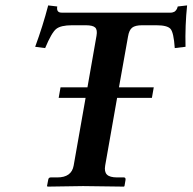

<svg xmlns="http://www.w3.org/2000/svg" viewBox="-20 -693 716 714"><path d="M198.2 -329.1 205.1 -368.2H305.2L338.9 -560.1Q342.8 -582 334 -590.6Q325.2 -599.1 298.8 -599.1H248Q206.1 -599.1 189 -585.4Q171.9 -571.8 147.9 -514.2L110.8 -519Q139.6 -597.2 159.2 -672.9L192.9 -668.9Q189 -646 209 -646H615.2Q619.1 -646 622.1 -647Q625 -647.9 627.4 -648.9Q629.9 -649.9 631.8 -651.9Q633.8 -653.8 635 -655.5Q636.2 -657.2 637.7 -659.7Q639.2 -662.1 639.2 -663.1Q639.2 -664.1 640.1 -666.5L641.1 -668.9L675.8 -672.9Q668 -598.6 669.9 -519L629.9 -514.2Q626 -572.3 614 -585.7Q602.1 -599.1 561 -599.1H508.8Q482.9 -599.1 471.4 -590.1Q460 -581.1 456.1 -557.1L422.4 -368.2H551.8L544.9 -329.1H415.5L371.1 -77.1Q367.2 -54.2 377.7 -43.7Q388.2 -33.2 416 -33.2H440.9Q447.8 -33.2 446.8 -23.9L442.9 -1L440.9 1Q327.1 -1 289.1 -1L157.2 1L154.8 -1L159.2 -23.9Q160.2 -32.7 168 -33.2H192.9Q246.1 -33.2 253.9 -77.1L298.3 -329.1Z"/></svg>

Font: Linux Libertine O
Style: Semibold Italic
Weight: 600
Italic angle: -11.5°
Designer: Philipp H. Poll
Foundry: Philipp H. Poll
Version: Version 5.1.2